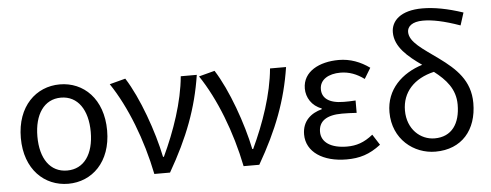

<svg xmlns="http://www.w3.org/2000/svg" viewBox="-52 -947 2803 1097"><g transform="rotate(-5 1349.0 -398.0)"><path d="M299 13C435 13 546 -90 546 -271C546 -453 435 -557 299 -557C163 -557 51 -453 51 -271C51 -90 163 13 299 13ZM299 -63C202 -63 146 -144 146 -271C146 -397 202 -481 299 -481C396 -481 452 -397 452 -271C452 -144 396 -63 299 -63Z M793 0H883C993 -191 1055 -354 1084 -543H992C979 -397 922 -233 856 -93H851C821 -240 750 -440 675 -557L584 -533C677 -395 753 -199 793 0Z M1305 0H1395C1505 -191 1567 -354 1596 -543H1504C1491 -397 1434 -233 1368 -93H1363C1333 -240 1262 -440 1187 -557L1096 -533C1189 -395 1265 -199 1305 0Z M1895 13C1970 13 2027 -4 2092 -54L2053 -115C2002 -74 1957 -60 1904 -60C1812 -60 1757 -97 1757 -157C1757 -218 1802 -250 1891 -250C1918 -250 1944 -249 1975 -247V-318C1949 -316 1929 -316 1908 -316C1820 -316 1783 -350 1783 -399C1783 -455 1835 -484 1902 -484C1952 -484 1996 -467 2038 -436L2075 -497C2024 -534 1965 -557 1899 -557C1788 -557 1692 -509 1692 -411C1692 -360 1722 -310 1778 -290V-285C1717 -269 1665 -228 1665 -150C1665 -49 1761 13 1895 13Z M2405 13C2556 13 2644 -91 2644 -245C2644 -375 2564 -447 2471 -515C2383 -579 2308 -623 2308 -682C2308 -712 2335 -739 2398 -739C2451 -739 2517 -726 2610 -693L2633 -765C2543 -795 2467 -809 2400 -809C2276 -809 2221 -753 2221 -687C2221 -603 2294 -543 2372 -488C2254 -451 2162 -365 2162 -234C2162 -79 2281 13 2405 13ZM2251 -236C2251 -341 2320 -415 2435 -442C2501 -391 2554 -334 2554 -244C2554 -135 2505 -63 2407 -63C2325 -63 2251 -129 2251 -236Z"/></g></svg>

Font: Microsoft YaHei
Style: Regular
Weight: 400
Designer: Ryoko NISHIZUKA 西塚涼子 (kana, bopomofo & ideographs); Paul D. Hunt (Latin, Greek & Cyrillic); Sandoll Communications 산돌커뮤니
Foundry: Adobe
Version: Version 2.001;hotconv 1.0.111;makeotfexe 2.5.65597